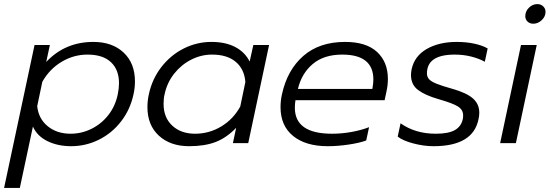

<svg xmlns="http://www.w3.org/2000/svg" viewBox="-47 -700 2688 939"><path d="M122 -480H197L179 -397Q271 -495 410 -495Q502 -495 557.5 -443Q613 -391 613 -302Q613 -270 606 -239Q590 -164 545 -106Q500 -48 436 -16.5Q372 15 301 15Q236 15 185.5 -9.5Q135 -34 114 -81L50 219H-27ZM529 -239Q535 -268 535 -293Q535 -359 495.5 -396Q456 -433 381 -433Q313 -433 254 -397.5Q195 -362 160 -300L135 -181Q141 -120 186 -83Q231 -46 298 -46Q352 -46 400.5 -70Q449 -94 483 -137.5Q517 -181 529 -239Z M674 -176Q674 -208 681 -239Q697 -314 742.5 -372.5Q788 -431 852 -463Q916 -495 987 -495Q1056 -495 1103.5 -470Q1151 -445 1174 -399L1192 -480H1269L1167 0H1092L1108 -75Q1061 -26 1007.5 -5.5Q954 15 878 15Q786 15 730 -36.5Q674 -88 674 -176ZM1128 -179 1153 -299Q1148 -362 1106 -397.5Q1064 -433 990 -433Q937 -433 888.5 -408.5Q840 -384 805 -340Q770 -296 758 -239Q753 -219 753 -192Q753 -125 795.5 -85.5Q838 -46 907 -46Q976 -46 1035 -81.5Q1094 -117 1128 -179Z M1325 -176Q1325 -208 1332 -239Q1358 -358 1436.5 -426.5Q1515 -495 1641 -495Q1744 -495 1797 -446Q1850 -397 1850 -314Q1850 -283 1843 -252L1834 -210H1398Q1395 -191 1395 -173Q1395 -46 1577 -46Q1624 -46 1671.5 -54.5Q1719 -63 1758 -78L1744 -13Q1712 -1 1658.5 7Q1605 15 1556 15Q1448 15 1386.5 -35Q1325 -85 1325 -176ZM1774 -265Q1779 -292 1779 -311Q1779 -433 1627 -433Q1537 -433 1482.5 -387Q1428 -341 1410 -265Z M1898 -32 1912 -97Q1984 -46 2084 -46Q2146 -46 2177 -63.5Q2208 -81 2216 -116Q2218 -123 2218 -136Q2218 -163 2193 -179Q2168 -195 2098 -215Q2032 -234 1997.5 -260Q1963 -286 1963 -333Q1963 -346 1966 -361Q1980 -426 2040 -460.5Q2100 -495 2187 -495Q2233 -495 2272.5 -486.5Q2312 -478 2338 -463L2324 -398Q2295 -414 2257 -423.5Q2219 -433 2177 -433Q2041 -433 2041 -341Q2041 -324 2051.5 -312.5Q2062 -301 2088 -290.5Q2114 -280 2164 -266Q2235 -246 2266 -218.5Q2297 -191 2297 -149Q2297 -132 2293 -116Q2266 15 2073 15Q2026 15 1974.5 1.5Q1923 -12 1898 -32Z M2522 -621Q2522 -645 2540 -662.5Q2558 -680 2581 -680Q2598 -680 2609.5 -669Q2621 -658 2621 -642Q2621 -619 2602.5 -601.5Q2584 -584 2561 -584Q2544 -584 2533 -594.5Q2522 -605 2522 -621ZM2501 -480H2578L2476 0H2399Z"/></svg>

Font: Prompt Light
Style: Italic
Weight: 300
Italic angle: -12°
Designer: Katatrad Team
Foundry: CadsonDemak
Version: Version 1.000